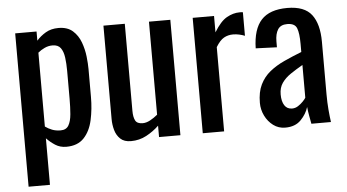

<svg xmlns="http://www.w3.org/2000/svg" viewBox="-52 -677 1729 958"><g transform="rotate(-5 812.0 -198.0)"><path d="M54 190V-578H161V-532Q180 -554 207 -570Q234 -586 271 -586Q316 -586 342.5 -562.5Q369 -539 382 -503.5Q395 -468 399 -431.5Q403 -395 403 -369V-229Q403 -168 391 -113.5Q379 -59 347.5 -25.5Q316 8 259 8Q228 8 204 -7.5Q180 -23 161 -43V190ZM238 -76Q266 -76 278 -96.5Q290 -117 293 -152Q296 -187 296 -229V-369Q296 -405 292 -435.5Q288 -466 275 -484Q262 -502 234 -502Q213 -502 194 -493Q175 -484 161 -472V-102Q176 -91 195 -83.5Q214 -76 238 -76Z M583 8Q549 8 530 -10Q511 -28 503.5 -55Q496 -82 496 -110V-578H603V-142Q603 -111 612 -93.5Q621 -76 649 -76Q667 -76 686.5 -86.5Q706 -97 724 -112V-578H831V0H724V-57Q696 -30 660.5 -11Q625 8 583 8Z M943 0V-578H1050V-496Q1082 -549 1114 -567Q1146 -585 1178 -585Q1182 -585 1185.5 -585Q1189 -585 1195 -584V-466Q1183 -471 1167.5 -474.5Q1152 -478 1136 -478Q1111 -478 1090.5 -466.5Q1070 -455 1050 -422V0Z M1356 8Q1322 8 1296 -11.5Q1270 -31 1255 -61.5Q1240 -92 1240 -126Q1240 -180 1258 -217Q1276 -254 1307.5 -279.5Q1339 -305 1380.5 -324Q1422 -343 1468 -361V-402Q1468 -455 1458 -480.5Q1448 -506 1410 -506Q1377 -506 1363 -484Q1349 -462 1349 -424V-395L1243 -399Q1245 -495 1287 -540.5Q1329 -586 1417 -586Q1503 -586 1539 -539Q1575 -492 1575 -403V-139Q1575 -99 1578 -63.5Q1581 -28 1585 0H1487Q1484 -16 1479.5 -40.5Q1475 -65 1473 -85Q1463 -51 1434.5 -21.5Q1406 8 1356 8ZM1398 -84Q1414 -84 1428 -93Q1442 -102 1453 -113.5Q1464 -125 1468 -132V-296Q1435 -277 1407.5 -258.5Q1380 -240 1363.5 -216.5Q1347 -193 1347 -159Q1347 -124 1360 -104Q1373 -84 1398 -84Z"/></g></svg>

Font: Oswald
Style: Regular
Weight: 400
Designer: Vernon Adams
Foundry: Vernon Adams
Version: Version 4.103; ttfautohint (v1.8.3)